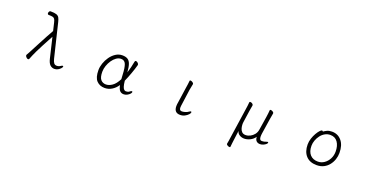

<svg xmlns="http://www.w3.org/2000/svg" viewBox="-29 -1565 5058 2609"><g transform="rotate(20 2500.0 -261.0)"><path d="M518 -396Q466 -300 433 -237Q400 -174 380.5 -133.5Q361 -93 349 -64.5Q337 -36 326 -8Q322 4 310 4Q297 4 283 -10.5Q269 -25 269 -38Q269 -42 271 -46Q282 -64 293.5 -85.5Q305 -107 318 -132Q350 -193 382 -254.5Q414 -316 444.5 -372Q475 -428 500 -472L473 -586Q465 -620 454.5 -634.5Q444 -649 424 -653Q404 -657 369 -657Q359 -657 355 -663.5Q351 -670 351 -678Q351 -689 358 -700.5Q365 -712 377 -712Q435 -712 462.5 -702Q490 -692 502 -670Q514 -648 523 -611L641 -122Q651 -82 665.5 -63.5Q680 -45 706 -45Q736 -45 758 -61Q767 -68 774 -70.5Q781 -73 785 -73Q794 -73 794 -64Q794 -54 779.5 -37.5Q765 -21 741.5 -7.5Q718 6 691 6Q655 6 628 -19Q601 -44 587 -105Z M1605 -93Q1570 -41 1522.5 -12.5Q1475 16 1421 16Q1349 16 1304.5 -30.5Q1260 -77 1260 -184Q1260 -231 1277.5 -283Q1295 -335 1327 -380.5Q1359 -426 1403 -455Q1447 -484 1499 -484Q1548 -484 1577 -465.5Q1606 -447 1620.5 -404.5Q1635 -362 1640 -289Q1653 -330 1664 -373Q1675 -416 1682 -458Q1685 -474 1698 -474Q1711 -474 1725.5 -461Q1740 -448 1740 -434Q1740 -433 1739.5 -432Q1739 -431 1739 -429Q1723 -370 1697.5 -299.5Q1672 -229 1646 -171Q1652 -114 1662 -86Q1672 -58 1684.5 -49Q1697 -40 1709 -40Q1722 -40 1735 -43.5Q1748 -47 1760 -57Q1776 -70 1786 -70Q1795 -70 1795 -60Q1795 -48 1780 -32Q1765 -16 1742 -4Q1719 8 1694 8Q1660 8 1638.5 -13.5Q1617 -35 1605 -93ZM1595 -174Q1594 -188 1593 -204Q1592 -220 1591 -237Q1587 -336 1568.5 -384.5Q1550 -433 1499 -433Q1463 -433 1430.5 -410Q1398 -387 1372.5 -349.5Q1347 -312 1332 -268Q1317 -224 1317 -182Q1317 -100 1346 -67.5Q1375 -35 1421 -35Q1465 -35 1511 -67Q1557 -99 1595 -174Z M2460 -365Q2464 -388 2468 -418Q2472 -448 2474 -471Q2475 -479 2485 -479Q2498 -479 2515 -468.5Q2532 -458 2532 -445V-442L2515 -354L2485 -136Q2483 -122 2481.5 -110Q2480 -98 2480 -89Q2480 -64 2489 -54Q2498 -44 2517 -44Q2535 -44 2562.5 -51.5Q2590 -59 2609 -74Q2626 -86 2634 -86Q2643 -86 2643 -75Q2643 -63 2625 -43Q2607 -23 2577 -7Q2547 9 2509 9Q2422 9 2422 -87Q2422 -113 2428 -144Z M3622 -363Q3626 -386 3629.5 -419Q3633 -452 3634 -468Q3636 -476 3646 -476Q3659 -476 3675.5 -466.5Q3692 -457 3692 -443V-441Q3690 -427 3685.5 -403.5Q3681 -380 3677 -355L3644 -139Q3642 -126 3641 -114Q3640 -102 3640 -91Q3640 -37 3674 -37Q3709 -37 3736 -49Q3748 -54 3754 -54Q3765 -54 3765 -46Q3765 -35 3749.5 -21.5Q3734 -8 3711 1.5Q3688 11 3666 11Q3633 11 3613 -8.5Q3593 -28 3592 -68Q3564 -27 3521 -6.5Q3478 14 3438 14Q3401 14 3370.5 -4.5Q3340 -23 3332 -58L3314 78Q3311 99 3307.5 129.5Q3304 160 3302 183Q3301 190 3291 190Q3278 190 3261.5 180.5Q3245 171 3245 159V157Q3249 137 3253 112.5Q3257 88 3259 70L3323 -367Q3327 -392 3331 -423Q3335 -454 3336 -473Q3337 -483 3349 -483Q3362 -483 3377 -473.5Q3392 -464 3392 -450V-446Q3390 -433 3385 -407Q3380 -381 3377 -359L3353 -193Q3352 -186 3351.5 -178.5Q3351 -171 3351 -163Q3351 -137 3358.5 -107.5Q3366 -78 3385.5 -58Q3405 -38 3440 -38Q3473 -38 3505.5 -54.5Q3538 -71 3562 -101Q3586 -131 3592 -172Z M4412 -442Q4432 -457 4460.5 -470.5Q4489 -484 4531 -484Q4616 -484 4669.5 -421Q4723 -358 4723 -245Q4723 -197 4707.5 -151Q4692 -105 4662 -67Q4632 -29 4588 -6.5Q4544 16 4486 16Q4386 16 4331.5 -44Q4277 -104 4277 -207Q4277 -252 4291.5 -295.5Q4306 -339 4326.5 -374.5Q4347 -410 4366.5 -431Q4386 -452 4396 -452Q4407 -452 4412 -442ZM4486 -35Q4535 -35 4576.5 -63.5Q4618 -92 4643 -139.5Q4668 -187 4668 -245Q4668 -329 4631 -381.5Q4594 -434 4525 -434Q4483 -434 4447.5 -414Q4412 -394 4386.5 -360.5Q4361 -327 4346.5 -287Q4332 -247 4332 -208Q4332 -125 4373 -80Q4414 -35 4486 -35Z"/></g></svg>

Font: Moon Stars Kai HW Light
Style: Regular
Weight: 300
Designer: GuiWonder
Version: Version 1.101